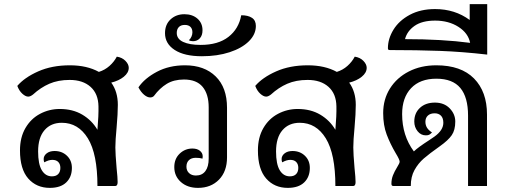

<svg xmlns="http://www.w3.org/2000/svg" viewBox="-20 -903 2454 932"><path d="M520 -502Q552 -458 552 -394Q552 -352 546 -284Q540 -222 540 -187Q540 -157 546 -87Q551 -40 551 -19Q551 0 539 0H453Q453 -156 406.5 -231.5Q360 -307 280 -307Q227 -307 196 -271Q165 -235 165 -168Q165 -106 183 -76.5Q201 -47 232 -47Q252 -47 262.5 -58Q273 -69 273 -88Q273 -106 263 -116.5Q253 -127 234 -127Q216 -127 195 -115Q192 -121 192 -131Q192 -147 206.5 -158.5Q221 -170 245 -170Q281 -170 305 -147Q329 -124 329 -88Q329 -44 301.5 -17.5Q274 9 222 9Q157 9 117 -36.5Q77 -82 77 -173Q77 -236 103.5 -281.5Q130 -327 174.5 -350.5Q219 -374 270 -374Q333 -374 379.5 -346.5Q426 -319 453 -273Q459 -343 458 -387Q457 -448 419.5 -481.5Q382 -515 318 -515Q262 -515 219.5 -496.5Q177 -478 140 -444Q127 -434 117 -434Q104 -434 88.5 -448Q73 -462 64 -486Q99 -527 165.5 -556.5Q232 -586 319 -586Q402 -586 460 -554Q489 -563 511.5 -583Q534 -603 547 -628Q573 -624 589 -607.5Q605 -591 605 -574Q605 -550 581 -530.5Q557 -511 520 -502Z M826 -92Q826 -132 852 -157Q878 -182 914 -182Q937 -182 950.5 -171Q964 -160 964 -144Q964 -137 963 -133Q950 -137 930 -137Q909 -137 897 -125.5Q885 -114 885 -94Q885 -75 897.5 -63Q910 -51 931 -51Q961 -51 977 -72.5Q993 -94 993 -133V-382Q993 -446 963.5 -481.5Q934 -517 873 -517Q824 -517 789.5 -496Q755 -475 727 -437Q720 -430 709 -430Q695 -430 679.5 -443Q664 -456 652 -479Q682 -523 741.5 -554.5Q801 -586 878 -586Q972 -586 1027 -532Q1082 -478 1082 -380V-139Q1082 -71 1043 -31Q1004 9 941 9Q890 9 858 -19.5Q826 -48 826 -92Z M781 -742Q781 -784 808 -809Q835 -834 875 -834Q914 -834 938.5 -812.5Q963 -791 963 -756Q963 -731 950 -717Q937 -703 917 -703Q904 -703 897 -708Q905 -715 909.5 -725.5Q914 -736 914 -746Q914 -763 904.5 -772.5Q895 -782 877 -782Q858 -782 848 -771.5Q838 -761 838 -743Q838 -714 869 -699.5Q900 -685 954 -685Q1039 -685 1089 -724Q1139 -763 1151 -829Q1184 -829 1203 -816.5Q1222 -804 1222 -777Q1222 -736 1188 -702.5Q1154 -669 1094.5 -649.5Q1035 -630 960 -630Q875 -630 828 -660.5Q781 -691 781 -742Z M1675 -502Q1707 -458 1707 -394Q1707 -352 1701 -284Q1695 -222 1695 -187Q1695 -157 1701 -87Q1706 -40 1706 -19Q1706 0 1694 0H1608Q1608 -156 1561.5 -231.5Q1515 -307 1435 -307Q1382 -307 1351 -271Q1320 -235 1320 -168Q1320 -106 1338 -76.5Q1356 -47 1387 -47Q1407 -47 1417.5 -58Q1428 -69 1428 -88Q1428 -106 1418 -116.5Q1408 -127 1389 -127Q1371 -127 1350 -115Q1347 -121 1347 -131Q1347 -147 1361.5 -158.5Q1376 -170 1400 -170Q1436 -170 1460 -147Q1484 -124 1484 -88Q1484 -44 1456.5 -17.5Q1429 9 1377 9Q1312 9 1272 -36.5Q1232 -82 1232 -173Q1232 -236 1258.5 -281.5Q1285 -327 1329.5 -350.5Q1374 -374 1425 -374Q1488 -374 1534.5 -346.5Q1581 -319 1608 -273Q1614 -343 1613 -387Q1612 -448 1574.5 -481.5Q1537 -515 1473 -515Q1417 -515 1374.5 -496.5Q1332 -478 1295 -444Q1282 -434 1272 -434Q1259 -434 1243.5 -448Q1228 -462 1219 -486Q1254 -527 1320.5 -556.5Q1387 -586 1474 -586Q1557 -586 1615 -554Q1644 -563 1666.5 -583Q1689 -603 1702 -628Q1728 -624 1744 -607.5Q1760 -591 1760 -574Q1760 -550 1736 -530.5Q1712 -511 1675 -502Z M2344 -347V0H2252V-342Q2252 -431 2214.5 -476Q2177 -521 2098 -521Q2019 -521 1975.5 -475Q1932 -429 1932 -349Q1932 -245 1989 -168Q2008 -187 2064 -223L2089 -240Q2132 -271 2132 -307Q2132 -330 2120.5 -341.5Q2109 -353 2090 -353Q2069 -353 2057 -342Q2045 -331 2045 -312Q2045 -296 2052.5 -283.5Q2060 -271 2077 -260Q2069 -252 2063.5 -249Q2058 -246 2047 -246Q2023 -246 2007 -266Q1991 -286 1991 -313Q1991 -354 2018.5 -379.5Q2046 -405 2091 -405Q2136 -405 2163 -377Q2190 -349 2190 -313Q2190 -272 2173 -247Q2156 -222 2115 -193Q2064 -157 2037 -133.5Q2010 -110 1992 -77.5Q1974 -45 1974 0H1891Q1886 0 1883 -2Q1880 -4 1880 -11Q1880 -33 1887.5 -52Q1895 -71 1908 -92Q1920 -111 1920 -118Q1920 -128 1901 -159Q1874 -205 1857 -250Q1840 -295 1840 -354Q1840 -421 1873 -473.5Q1906 -526 1964.5 -556Q2023 -586 2098 -586Q2218 -586 2281 -522Q2344 -458 2344 -347Z M2345 -883V-638Q2223 -652 2114 -656Q2005 -660 1873 -660Q1867 -660 1865 -662Q1863 -664 1863 -669Q1863 -715 1890 -759Q1917 -803 1969 -831Q2021 -859 2092 -859Q2188 -859 2260 -806V-883ZM2262 -695Q2253 -742 2205.5 -772.5Q2158 -803 2092 -803Q2029 -803 1992.5 -777.5Q1956 -752 1946 -713Q2126 -713 2262 -695Z"/></svg>

Font: Krub Medium
Style: Regular
Weight: 500
Designer: Ekaluck Peanpanawate
Foundry: Cadson Demak Co.,Ltd.
Version: Version 1.000; ttfautohint (v1.6)